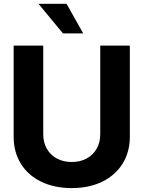

<svg xmlns="http://www.w3.org/2000/svg" viewBox="-20 -964 744 996"><path d="M50.8 -254.1V-727.5H204.3V-266.8Q204.3 -225.6 222.7 -192.9Q241.1 -160.3 274.8 -141.9Q308.4 -123.6 352.1 -123.6Q396.2 -123.6 429.7 -141.9Q463.2 -160.3 481.6 -192.8Q500 -225.3 500 -266.8V-727.5H653.5V-254.1Q653.5 -175.8 616.2 -115.4Q578.8 -55 510.5 -21.6Q442.3 11.7 352.1 11.7Q262 11.7 193.6 -21.5Q125.2 -54.7 88 -115.1Q50.8 -175.5 50.8 -254.1ZM179.5 -944.4H325.2L411.7 -790.7H306.6Z"/></svg>

Font: Intratopia Thin
Style: Regular
Weight: 100
Designer: Rasmus Andersson
Foundry: rsms
Version: Version 3.000;Glyphs 3.2.3 (3260)